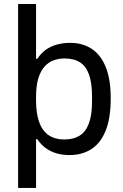

<svg xmlns="http://www.w3.org/2000/svg" viewBox="-20 -748 602 941"><path d="M68.7 173V-728.4H156.7V-459.9H163.1Q181 -487.6 205.6 -504.8Q230.2 -522 260.4 -530Q290.6 -538 323.9 -538Q384.4 -538 428.9 -509Q473.5 -480 498.1 -419.9Q522.7 -359.8 522.7 -265.7Q522.7 -168.9 497.8 -107.5Q473 -46 427.5 -17Q382 12 320.2 12Q286.5 12 257.2 3.5Q227.9 -4.9 204 -22.3Q180.1 -39.8 162.7 -66.1H156.7V173ZM295.9 -64.5Q340 -64.5 369.9 -82.9Q399.9 -101.4 415.5 -142.6Q431.1 -183.9 431.1 -251.8V-273.1Q431.1 -339.2 416.9 -380.8Q402.6 -422.4 372.9 -441.9Q343.2 -461.5 296.4 -461.5Q268.1 -461.5 242.9 -452.4Q217.6 -443.2 198.3 -421.8Q178.9 -400.3 167.8 -363.9Q156.7 -327.4 156.7 -273.1V-255.6Q156.7 -194.4 171.2 -151.7Q185.8 -108.9 216.7 -86.7Q247.5 -64.5 295.9 -64.5Z"/></svg>

Font: Archivo SemiBold
Style: Regular
Weight: 600
Designer: Hector Gatti
Foundry: Omnibus-Type
Version: Version 2.001